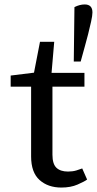

<svg xmlns="http://www.w3.org/2000/svg" viewBox="-20 -836 436 864"><path d="M256 8Q196 8 158 -26Q120 -60 120 -132V-446H28V-496L133 -509L160 -648H224L212 -508H360V-446H216V-140Q216 -98 234 -81Q252 -64 286 -64Q307 -64 323.5 -69Q340 -74 350 -78L372 -28Q360 -19 329 -5.5Q298 8 256 8ZM361 -816Q396 -816 396 -780Q396 -766 390 -739Q384 -712 376.5 -682Q369 -652 362 -628L343 -559H312L315 -804Q339 -816 361 -816Z"/></svg>

Font: Source Serif 4 Caption
Style: Regular
Weight: 400
Designer: Frank Grießhammer
Foundry: Adobe Systems Incorporated
Version: Version 4.004;hotconv 1.0.117;makeotfexe 2.5.65602